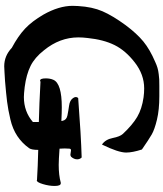

<svg xmlns="http://www.w3.org/2000/svg" viewBox="48 -824 779 915"><g transform="rotate(90 437.5 -366.5)"><path d="M694.3 -159.2Q694.3 -127.9 686.5 -116.2Q662.1 -82 628.4 -59.6Q594.7 -37.1 548.8 -26.4Q502.9 -15.6 463.9 -10.7Q424.8 -5.9 366.2 -1Q355.5 0 349.6 0Q344.7 0 325.2 1.5Q305.7 2.9 295.9 2.9Q246.1 2.9 208 -33.2Q151.4 -63.5 116.2 -96.7Q81.1 -129.9 49.8 -183.6Q7.8 -257.8 7.8 -323.2Q7.8 -340.8 8.8 -349.6Q12.7 -417 33.7 -465.3Q54.7 -513.7 99.6 -575.2Q139.6 -628.9 177.7 -660.2Q215.8 -691.4 275.4 -716.8Q290 -723.6 303.2 -727.5Q316.4 -731.4 333.5 -733.4Q350.6 -735.4 357.9 -735.8Q365.2 -736.3 389.2 -736.3Q413.1 -736.3 419.9 -736.3H438.5Q502.9 -736.3 549.8 -725.1Q596.7 -713.9 620.6 -700.2Q644.5 -686.5 692.4 -653.3Q707 -608.4 707 -578.1Q707 -541 668.9 -462.9Q644.5 -479.5 637.7 -514.2Q630.9 -548.8 618.2 -562.5Q575.2 -608.4 537.1 -630.9Q499 -653.3 444.3 -661.1Q422.9 -664.1 401.4 -664.1Q335 -664.1 277.3 -619.1Q220.7 -575.2 194.8 -522.9Q168.9 -470.7 161.1 -394.5Q158.2 -371.1 158.2 -350.6Q158.2 -261.7 219.7 -186.5Q253.9 -142.6 294.4 -122.6Q335 -102.5 394.5 -94.7Q427.7 -90.8 442.4 -90.8Q511.7 -90.8 561.5 -133.8V-162.1Q475.6 -164.1 370.1 -169.9Q366.2 -168 364.3 -168Q353.5 -168 353.5 -195.3Q353.5 -215.8 360.4 -231.4Q377.9 -271.5 491.2 -271.5Q515.6 -271.5 556.6 -269.5L555.7 -275.4Q551.8 -293.9 530.3 -298.3Q508.8 -302.7 483.4 -306.2Q458 -309.6 447.3 -325.2Q437.5 -339.8 447.3 -349.6Q627 -363.3 730.5 -366.2Q739.3 -357.4 739.3 -344.7Q739.3 -330.1 727.5 -316.4Q723.6 -312.5 716.8 -312.5Q712.9 -312.5 706.1 -314Q699.2 -315.4 696.3 -315.4Q689.5 -315.4 688.5 -308.6Q687.5 -300.8 687.5 -285.2Q687.5 -269.5 688.5 -260.7Q743.2 -256.8 765.6 -256.8Q815.4 -256.8 850.6 -266.6H853.5Q866.2 -266.6 866.2 -237.3Q866.2 -210.9 857.4 -181.6Q848.6 -152.3 839.8 -152.3Q838.9 -152.3 837.9 -153.3Q775.4 -157.2 694.3 -159.2Z"/></g></svg>

Font: LPEducational
Style: Medium
Weight: 500
Designer: Based on Essays1743, by John Stracke, which says:

Based on the typeface in a 1743 English translation of the essays of 
Version: Version 001.204